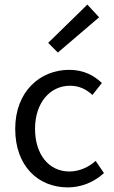

<svg xmlns="http://www.w3.org/2000/svg" viewBox="-20 -801 496 833"><path d="M274 12C332 12 387 -10 431 -50L395 -103C366 -77 326 -57 281 -57C192 -57 132 -131 132 -242C132 -354 196 -429 284 -429C323 -429 354 -414 381 -389L422 -441C388 -473 344 -498 280 -498C155 -498 46 -405 46 -242C46 -81 145 12 274 12ZM231 -573 410 -726 359 -781 189 -615Z"/></svg>

Font: DAIFUKU Sans
Style: Regular
Weight: 400
Designer: Original font ‘Source Han Sans JP’ : Paul D. Hunt
Foundry: Daifuku
Version: Version 1.000